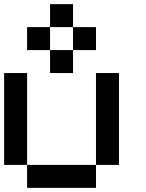

<svg xmlns="http://www.w3.org/2000/svg" viewBox="-20 -909 707 929"><path d="M111.1 -111.1H0V-555.6H111.1ZM555.6 -111.1H444.4V-555.6H555.6ZM444.4 0H111.1V-111.1H444.4ZM333.3 -555.6H222.2V-666.7H333.3ZM222.2 -666.7H111.1V-777.8H222.2ZM444.4 -666.7H333.3V-777.8H444.4ZM333.3 -777.8H222.2V-888.9H333.3Z"/></svg>

Font: Pixeloid Sans
Style: Regular
Weight: 400
Designer: GGBotNet
Foundry: GGBotNet
Version: 0.5